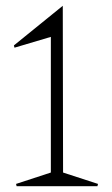

<svg xmlns="http://www.w3.org/2000/svg" viewBox="-20 -640 385 660"><path d="M29.8 -476.1 27.8 -483.9 195.8 -620.1 196.8 -46.9 316.9 -7.8 314.9 0H37.1L35.2 -7.8L154.8 -46.9V-513.2Z"/></svg>

Font: Halibut Thin
Style: Regular
Weight: 250
Designer: Matteo Maggi
Foundry: Collletttivo
Version: Version 3.080 | FøM Fix